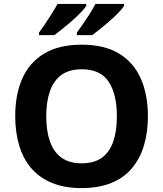

<svg xmlns="http://www.w3.org/2000/svg" viewBox="-20 -954 836 984"><path d="M738 -358Q738 -275 717.5 -207.5Q697 -140 655.5 -91Q614 -42 549.5 -16Q485 10 398 10Q311 10 246.5 -16.5Q182 -43 140.5 -91.5Q99 -140 78.5 -208Q58 -276 58 -359Q58 -470 94.5 -552Q131 -634 206.5 -679.5Q282 -725 399 -725Q515 -725 590 -679.5Q665 -634 701.5 -551.5Q738 -469 738 -358ZM217 -358Q217 -283 236 -229Q255 -175 295 -146Q335 -117 398 -117Q463 -117 502.5 -146Q542 -175 560.5 -229Q579 -283 579 -358Q579 -471 537 -535Q495 -599 399 -599Q335 -599 295 -570Q255 -541 236 -487Q217 -433 217 -358ZM616 -924Q608 -911 589 -891Q570 -871 545 -849Q520 -827 495.5 -807.5Q471 -788 453 -774H374V-787Q388 -806 406 -832Q424 -858 441 -885Q458 -912 469 -934H616ZM422 -924Q414 -911 395 -891Q376 -871 351 -849Q326 -827 301.5 -807.5Q277 -788 259 -774H180V-787Q194 -806 211.5 -832Q229 -858 246 -885Q263 -912 275 -934H422Z"/></svg>

Font: Noto Sans Hebrew
Style: Bold
Weight: 700
Designer: Monotype Design Team
Foundry: Monotype Imaging Inc.
Version: Version 2.003